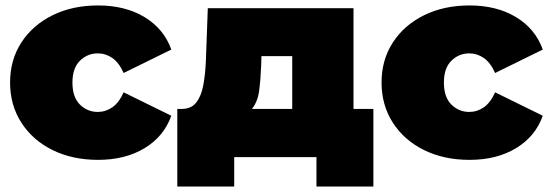

<svg xmlns="http://www.w3.org/2000/svg" viewBox="-20 -577 2022 705"><path d="M340 10Q246 10 173 -26Q100 -62 58.5 -126.5Q17 -191 17 -274Q17 -357 58.5 -421Q100 -485 173 -521Q246 -557 340 -557Q440 -557 511 -514Q582 -471 609 -395L434 -309Q417 -347 392.5 -364Q368 -381 339 -381Q301 -381 273.5 -354Q246 -327 246 -274Q246 -220 273.5 -193Q301 -166 339 -166Q368 -166 392.5 -183Q417 -200 434 -238L609 -152Q582 -76 511 -33Q440 10 340 10Z M631 108V-177H647Q682 -177 700.5 -200.5Q719 -224 726.5 -264.5Q734 -305 736 -354L743 -547H1278V-177H1351V108H1142V0H840V108ZM1053 -177V-371H940L939 -337Q937 -284 931.5 -243.5Q926 -203 905 -177Z M1704 10Q1610 10 1537 -26Q1464 -62 1422.5 -126.5Q1381 -191 1381 -274Q1381 -357 1422.5 -421Q1464 -485 1537 -521Q1610 -557 1704 -557Q1804 -557 1875 -514Q1946 -471 1973 -395L1798 -309Q1781 -347 1756.5 -364Q1732 -381 1703 -381Q1665 -381 1637.5 -354Q1610 -327 1610 -274Q1610 -220 1637.5 -193Q1665 -166 1703 -166Q1732 -166 1756.5 -183Q1781 -200 1798 -238L1973 -152Q1946 -76 1875 -33Q1804 10 1704 10Z"/></svg>

Font: Montserrat Black
Style: Regular
Weight: 900
Designer: Julieta Ulanovsky
Foundry: Julieta Ulanovsky
Version: Version 9.000; ttfautohint (v1.8.4.7-5d5b)